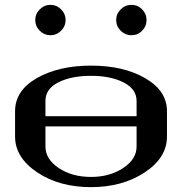

<svg xmlns="http://www.w3.org/2000/svg" viewBox="-20 -770 790 790"><path d="M520.5 -750Q546.9 -750 564.9 -731.4Q583 -712.9 583 -687.5Q583 -662.1 564.9 -643.6Q546.9 -625 520.5 -625Q495.1 -625 476.6 -643.6Q458 -662.1 458 -687.5Q458 -712.9 476.6 -731.4Q495.1 -750 520.5 -750ZM143.6 -643.6Q125 -662.1 125 -687.5Q125 -712.9 143.6 -731.4Q162.1 -750 187.5 -750Q212.9 -750 231.4 -731.4Q250 -712.9 250 -687.5Q250 -662.1 231.4 -643.6Q212.9 -625 187.5 -625Q162.1 -625 143.6 -643.6ZM667 -208Q667 -121.1 575.2 -60.5Q483.4 0 354.5 0Q223.6 0 132.8 -61Q42 -122.1 42 -208V-312.5Q42 -397.5 131.8 -448.7Q221.7 -500 354.5 -500Q488.3 -500 577.6 -448.2Q667 -396.5 667 -312.5ZM167 -292H542V-354.5Q542 -403.3 488.8 -430.7Q435.5 -458 354.5 -458Q273.4 -458 220.2 -431.2Q167 -404.3 167 -354.5ZM167 -250V-167Q167 -115.2 221.7 -78.6Q276.4 -42 354.5 -42Q431.6 -42 486.8 -78.6Q542 -115.2 542 -167V-250Z"/></svg>

Font: okolaks
Style: Bold
Weight: 600
Width: 8
Version: Version 000.6.0